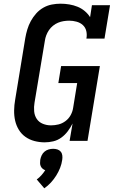

<svg xmlns="http://www.w3.org/2000/svg" viewBox="-20 -763 640 1040"><path d="M222 8Q194 8 167 1Q140 -6 118 -21.5Q96 -37 82 -60Q68 -83 62 -109.5Q56 -136 56.5 -165Q57 -194 62 -222L117 -557Q121 -580 128 -603.5Q135 -627 147 -649Q159 -671 176 -690Q193 -709 215 -721.5Q237 -734 261 -738.5Q285 -743 308 -743Q332 -743 355.5 -739Q379 -735 400 -726.5Q421 -718 438.5 -703.5Q456 -689 468 -670L478 -735H576L546 -554H448Q452 -575 447.5 -594.5Q443 -614 429 -627Q415 -640 395 -645.5Q375 -651 355 -651Q340 -651 324.5 -648.5Q309 -646 294.5 -640Q280 -634 267 -623.5Q254 -613 245 -599.5Q236 -586 230.5 -571.5Q225 -557 223 -542L167 -207Q163 -184 165 -160.5Q167 -137 179 -119Q191 -101 212 -92.5Q233 -84 256 -84Q277 -84 297 -89Q317 -94 334.5 -107Q352 -120 362.5 -139Q373 -158 376 -178L398 -313H296L311 -405H521L454 0H357L373 -94Q362 -72 347 -52Q332 -32 312 -17.5Q292 -3 268.5 2.5Q245 8 222 8ZM220 257 179 209Q193 199 204.5 186Q216 173 225 159Q217 156 210.5 150.5Q204 145 200.5 137Q197 129 197 120.5Q197 112 198 103Q200 91 205.5 79Q211 67 221 58.5Q231 50 243.5 46.5Q256 43 268 43Q280 43 291 46.5Q302 50 309 58.5Q316 67 317.5 79Q319 91 317 103Q314 125 305.5 146.5Q297 168 284.5 188Q272 208 256 225.5Q240 243 220 257Z"/></svg>

Font: Iosevka Curly Slab SmBdEx
Style: Italic
Weight: 600
Width: 7
Italic angle: -9°
Monospace: yes
Designer: Belleve Invis
Foundry: Belleve Invis
Version: Version 11.1.0; ttfautohint (v1.8.3)